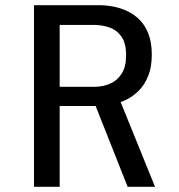

<svg xmlns="http://www.w3.org/2000/svg" viewBox="-20 -720 690 740"><path d="M111 0V-700H361.5Q388 -700 416.2 -694.8Q444.5 -689.5 471 -677Q497.5 -664.5 518.8 -643Q540 -621.5 552.5 -588.5Q565 -555.5 565 -509.5Q565 -462.5 551.8 -428.8Q538.5 -395 516.5 -372.2Q494.5 -349.5 467.8 -336.2Q441 -323 413.2 -317.2Q385.5 -311.5 361.5 -311.5H210V0ZM472 0 337.5 -339.5 435.5 -350 577.5 0ZM210 -385.5H344Q376.5 -385.5 404.2 -397.5Q432 -409.5 449 -436.2Q466 -463 466 -507Q466 -553.5 448.2 -578.8Q430.5 -604 402 -614Q373.5 -624 341.5 -624H210Z"/></svg>

Font: Trispace Thin
Style: Regular
Weight: 400
Version: Version 1.210